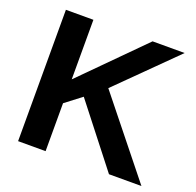

<svg xmlns="http://www.w3.org/2000/svg" viewBox="-122 -816 965 945"><g transform="rotate(20 361.0 -344.0)"><path d="M713 0H543L296 -316L211 -251V0H67V-688H211V-376L521 -688H689L395 -397Z"/></g></svg>

Font: Libra Sans
Style: Bold
Weight: 700
Foundry: Context Ltd
Version: Version 1.000